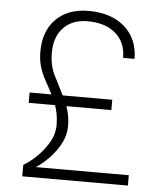

<svg xmlns="http://www.w3.org/2000/svg" viewBox="-53 -786 706 833"><g transform="rotate(5 300.0 -370.0)"><path d="M75 0V-50Q103 -66 132.5 -94.5Q162 -123 183 -159Q204 -195 204 -235Q204 -260 200 -281Q196 -302 190 -320H75V-365H170Q156 -393 141 -419.5Q126 -446 116 -476.5Q106 -507 106 -546Q106 -636 158 -688Q210 -740 300 -740Q398 -740 456.5 -689Q515 -638 516 -550H466Q466 -618 421 -656.5Q376 -695 299 -695Q233 -695 194.5 -655Q156 -615 156 -545Q156 -490 177 -448.5Q198 -407 219 -365H435V-320H239Q246 -301 250 -280Q254 -259 254 -235Q254 -194 234 -157Q214 -120 185.5 -91Q157 -62 130 -45H535V0Z"/></g></svg>

Font: JetBrains Mono NL Thin
Style: Regular
Weight: 100
Monospace: yes
Designer: Philipp Nurullin, Konstantin Bulenkov
Foundry: JetBrains
Version: Version 2.305; ttfautohint (v1.8.4.7-5d5b)